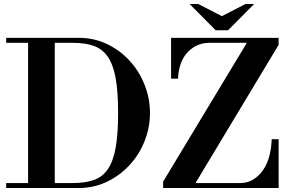

<svg xmlns="http://www.w3.org/2000/svg" viewBox="-20 -944 1462 964"><path d="M377 -754Q452 -754 517 -723Q582 -692 630 -640Q678 -588 705.5 -519.5Q733 -451 733 -377Q733 -303 705.5 -234.5Q678 -166 629.5 -114Q581 -62 516 -31Q451 0 376 0H11V-25H121V-729H11V-754ZM255 -729V-25H346Q407 -25 450.5 -40Q494 -55 521 -94Q548 -133 560.5 -201.5Q573 -270 573 -377Q573 -484 560.5 -552.5Q548 -621 520.5 -660Q493 -699 449.5 -714Q406 -729 345 -729ZM1379 -719 964 -29V-25H1186Q1223 -25 1252 -43Q1281 -61 1301.5 -91Q1322 -121 1332.5 -161Q1343 -201 1344 -245H1379V0H799V-32L1217 -725V-729H1032Q995 -729 966 -714.5Q937 -700 916.5 -675.5Q896 -651 885.5 -618Q875 -585 874 -549H839V-754H1379ZM1256 -924 1125 -792H1063L932 -924H975L1094 -863L1213 -924Z"/></svg>

Font: Libre Bodoni
Style: Regular
Weight: 400
Designer: Pablo Impallari, Rodrigo Fuenzalida
Foundry: Pablo Impallari, Rodrigo Fuenzalida
Version: Version 1.001; ttfautohint (v1.5.65-e2d9)